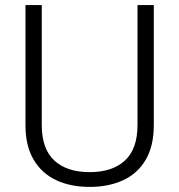

<svg xmlns="http://www.w3.org/2000/svg" viewBox="-20 -720 704 754"><path d="M332 14Q257 14 200.5 -12.5Q144 -39 112 -93Q80 -147 80 -229V-700H144V-229Q144 -135 193.5 -89.5Q243 -44 332 -44Q421 -44 470.5 -89.5Q520 -135 520 -229V-700H584V-229Q584 -147 552.5 -93Q521 -39 464 -12.5Q407 14 332 14Z"/></svg>

Font: Space Grotesk Variable Light
Style: Regular
Weight: 300
Designer: Florian Karsten
Foundry: Florian Karsten
Version: Version 2.000